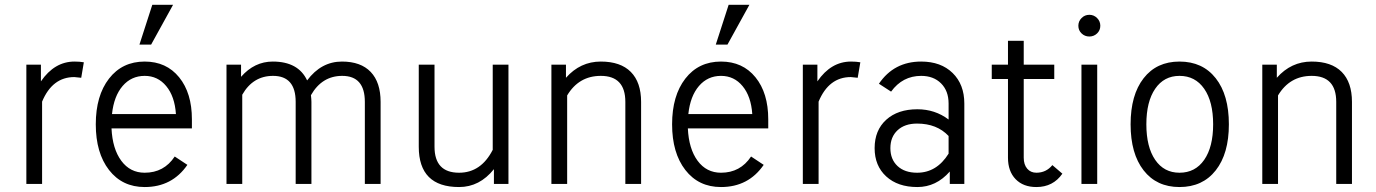

<svg xmlns="http://www.w3.org/2000/svg" viewBox="-20 -753 5633 786"><path d="M312.5 -434.6 284.2 -437.5Q194.3 -437.5 152.3 -336.9V0H87.9V-488.3H147.5V-419.9Q203.1 -501 285.2 -501Q306.6 -501 323.2 -498Z M603.5 -733.4H688.5L598.6 -570.3H550.8ZM572.3 12.7Q480.5 12.7 426.3 -57.1Q372.1 -127 372.1 -244.1Q372.1 -361.3 426.3 -431.2Q480.5 -501 572.3 -501Q661.1 -501 713.4 -436.5Q765.6 -372.1 765.6 -264.6V-227.5H436.5Q440.4 -143.6 476.6 -94.7Q512.7 -45.9 572.3 -45.9Q651.4 -45.9 695.3 -112.3L747.1 -78.1Q684.6 12.7 572.3 12.7ZM572.3 -442.4Q517.6 -442.4 481.9 -400.9Q446.3 -359.4 438.5 -286.1H700.2Q695.3 -358.4 660.6 -400.4Q626 -442.4 572.3 -442.4Z M1254.9 0H1190.4V-335.9Q1190.4 -442.4 1097.7 -442.4Q1015.6 -442.4 971.7 -365.2V0H907.2V-488.3H966.8V-438.5Q1021.5 -501 1096.7 -501Q1201.2 -501 1237.3 -423.8Q1294.9 -501 1379.9 -501Q1457 -501 1497.6 -458.5Q1538.1 -416 1538.1 -335.9V0H1473.6V-335.9Q1473.6 -442.4 1380.9 -442.4Q1297.9 -442.4 1252.9 -363.3Q1254.9 -345.7 1254.9 -335.9Z M1694.3 -488.3H1758.8V-152.3Q1758.8 -45.9 1859.4 -45.9Q1949.2 -45.9 1997.1 -139.6V-488.3H2061.5V0H2002V-60.5Q1943.4 12.7 1859.4 12.7Q1694.3 12.7 1694.3 -152.3Z M2604.5 0H2540V-335.9Q2540 -442.4 2439.5 -442.4Q2349.6 -442.4 2301.8 -362.3V0H2237.3V-488.3H2296.9V-434.6Q2355.5 -501 2439.5 -501Q2520.5 -501 2562.5 -458.5Q2604.5 -416 2604.5 -335.9Z M2962.9 -733.4H3047.9L2958 -570.3H2910.2ZM2931.6 12.7Q2839.8 12.7 2785.6 -57.1Q2731.4 -127 2731.4 -244.1Q2731.4 -361.3 2785.6 -431.2Q2839.8 -501 2931.6 -501Q3020.5 -501 3072.8 -436.5Q3125 -372.1 3125 -264.6V-227.5H2795.9Q2799.8 -143.6 2835.9 -94.7Q2872.1 -45.9 2931.6 -45.9Q3010.7 -45.9 3054.7 -112.3L3106.4 -78.1Q3043.9 12.7 2931.6 12.7ZM2931.6 -442.4Q2877 -442.4 2841.3 -400.9Q2805.7 -359.4 2797.9 -286.1H3059.6Q3054.7 -358.4 3020 -400.4Q2985.4 -442.4 2931.6 -442.4Z M3491.2 -434.6 3462.9 -437.5Q3373 -437.5 3331.1 -336.9V0H3266.6V-488.3H3326.2V-419.9Q3381.8 -501 3463.9 -501Q3485.4 -501 3502 -498Z M3868.2 -50.8Q3812.5 12.7 3735.4 12.7Q3655.3 12.7 3607.9 -30.8Q3560.5 -74.2 3560.5 -146.5Q3560.5 -219.7 3607.9 -262.7Q3655.3 -305.7 3735.4 -305.7Q3807.6 -305.7 3863.3 -263.7V-329.1Q3863.3 -380.9 3832.5 -411.6Q3801.8 -442.4 3751 -442.4Q3674.8 -442.4 3627.9 -377.9L3578.1 -410.2Q3639.6 -501 3751 -501Q3832 -501 3879.9 -454.1Q3927.7 -407.2 3927.7 -329.1V0H3868.2ZM3734.4 -45.9Q3814.5 -45.9 3863.3 -124V-196.3Q3815.4 -247.1 3734.4 -247.1Q3683.6 -247.1 3654.3 -219.7Q3625 -192.4 3625 -146.5Q3625 -100.6 3654.3 -73.2Q3683.6 -45.9 3734.4 -45.9Z M4040 -488.3H4106.4V-585.9H4170.9V-488.3H4295.9V-429.7H4170.9V-107.4Q4170.9 -79.1 4185.1 -62.5Q4199.2 -45.9 4222.7 -45.9Q4262.7 -45.9 4288.1 -77.1L4329.1 -42Q4291 12.7 4222.7 12.7Q4168.9 12.7 4137.7 -19.5Q4106.4 -51.8 4106.4 -107.4V-429.7H4040Z M4471.7 0H4407.2V-488.3H4471.7ZM4407.7 -616.2Q4394.5 -628.9 4394.5 -647.5Q4394.5 -666 4407.7 -679.2Q4420.9 -692.4 4439.5 -692.4Q4458 -692.4 4471.2 -679.2Q4484.4 -666 4484.4 -647.5Q4484.4 -628.9 4471.2 -616.2Q4458 -603.5 4439.5 -603.5Q4420.9 -603.5 4407.7 -616.2Z M4808.6 -501Q4903.3 -501 4957 -432.6Q5010.7 -364.3 5010.7 -244.1Q5010.7 -124 4957 -55.7Q4903.3 12.7 4808.6 12.7Q4714.8 12.7 4661.6 -55.7Q4608.4 -124 4608.4 -244.1Q4608.4 -364.3 4661.6 -432.6Q4714.8 -501 4808.6 -501ZM4808.6 -45.9Q4873 -45.9 4909.7 -98.6Q4946.3 -151.4 4946.3 -244.1Q4946.3 -336.9 4909.7 -389.6Q4873 -442.4 4808.6 -442.4Q4745.1 -442.4 4709 -389.6Q4672.9 -336.9 4672.9 -244.1Q4672.9 -151.4 4709 -98.6Q4745.1 -45.9 4808.6 -45.9Z M5514.6 0H5450.2V-335.9Q5450.2 -442.4 5349.6 -442.4Q5259.8 -442.4 5211.9 -362.3V0H5147.5V-488.3H5207V-434.6Q5265.6 -501 5349.6 -501Q5430.7 -501 5472.7 -458.5Q5514.6 -416 5514.6 -335.9Z"/></svg>

Font: Lohit Devanagari
Style: Regular
Weight: 400
Version: 2.95.4